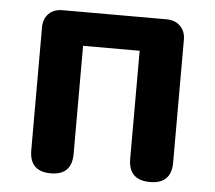

<svg xmlns="http://www.w3.org/2000/svg" viewBox="-45 -609 735 657"><g transform="rotate(5 322.5 -280.0)"><path d="M143.6 -559.6H501Q530.3 -559.6 548.3 -542Q566.4 -524.4 566.4 -495.1V-73.2Q566.4 0 493.2 0Q418.9 0 418.9 -73.2V-444.3H224.6V-73.2Q224.6 0 152.3 0Q79.1 0 79.1 -73.2V-495.1Q79.1 -524.4 96.7 -542Q114.3 -559.6 143.6 -559.6Z"/></g></svg>

Font: GenSenMaruGothic TW TTF Bold
Style: Regular
Weight: 700
Version: Version 1.301